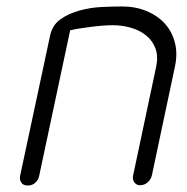

<svg xmlns="http://www.w3.org/2000/svg" viewBox="-20 -576 579 594"><path d="M101 -31Q99 -20 89.5 -11Q80 -2 66 -2Q52 -2 46 -11Q40 -20 42 -31L135 -466Q142 -499 168 -517Q194 -535 228 -544Q262 -553 297 -554.5Q332 -556 358 -556Q399 -556 433 -542Q467 -528 489.5 -503.5Q512 -479 521 -444.5Q530 -410 521 -369L450 -34Q447 -21 437 -12Q427 -3 413 -3Q402 -3 395.5 -12Q389 -21 392 -34L463 -369Q470 -402 461 -426Q452 -450 432.5 -466Q413 -482 385.5 -490Q358 -498 329 -498Q314 -498 295.5 -496.5Q277 -495 258.5 -492.5Q240 -490 223.5 -487.5Q207 -485 197 -482Z"/></svg>

Font: VDS
Style: Thin Italic
Weight: 100
Width: 0
Designer: artmaker
Foundry: artmaker
Version: Version 1.000 2012 initial release